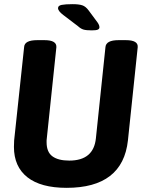

<svg xmlns="http://www.w3.org/2000/svg" viewBox="-20 -895 691 923"><path d="M300 8Q176 8 111.5 -43Q47 -94 47 -189Q47 -204 48 -220L96 -669Q98 -702 159 -702H194Q253 -702 251 -668L205 -230Q204 -225 204 -220Q204 -215 204 -211Q204 -164 232 -143.5Q260 -123 313 -123Q430 -123 441 -230L487 -669Q490 -702 550 -702H585Q645 -702 642 -668L595 -220Q570 8 300 8ZM421 -749Q394 -749 381 -753Q368 -757 355 -769L284 -823Q259 -842 259 -856Q259 -868 276.5 -871.5Q294 -875 329 -875Q359 -875 375.5 -869.5Q392 -864 406 -845L449 -787Q458 -774 458 -764Q458 -756 450 -752.5Q442 -749 421 -749Z"/></svg>

Font: Asap Semi Condensed Semi Condensed Regular
Style: Bold Italic
Weight: 700
Width: 4
Italic angle: -6°
Designer: Pablo Cosgaya
Foundry: Omnibus-Type
Version: Version 3.001; ttfautohint (v1.8.4.7-5d5b)